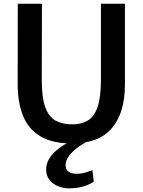

<svg xmlns="http://www.w3.org/2000/svg" viewBox="-20 -763 766 1032"><path d="M366.5 8Q261 8 196.8 -30.5Q132.5 -69 103.8 -140.5Q75 -212 75 -311L75.5 -743H205.5L204.5 -333.5Q204.5 -238 223.5 -186.2Q242.5 -134.5 279.2 -114.5Q316 -94.5 369 -94.5Q417.5 -94.5 451.8 -115Q486 -135.5 504.2 -187.2Q522.5 -239 522.5 -333.5V-743H651.5V-309Q651.5 -157 581.5 -74.5Q511.5 8 366.5 8ZM352 249.5Q321 249.5 292.8 238.2Q264.5 227 246.8 205.2Q229 183.5 228 151.5Q227 118 245.2 89Q263.5 60 292.8 37.2Q322 14.5 352.5 0L365.5 -6.5L444 0Q417.5 14 391.5 34.2Q365.5 54.5 348.8 78Q332 101.5 332.5 125Q333 149 348.8 160Q364.5 171 393.5 171Q417.5 171 441 163.8Q464.5 156.5 477 152L484 214Q464.5 227 431.2 238Q398 249 352 249.5Z"/></svg>

Font: Merriweather Sans Medium
Style: Regular
Weight: 500
Designer: Eben Sorkin
Foundry: Eben Sorkin
Version: Version 2.001